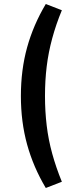

<svg xmlns="http://www.w3.org/2000/svg" viewBox="-20 -741 360 956"><path d="M208 195Q146 91 115 -21.5Q84 -134 84 -263Q84 -393 115 -505Q146 -617 208 -721L288 -690Q259 -620 240 -550Q221 -480 212.5 -410Q204 -340 204 -263Q204 -187 212.5 -116Q221 -45 240 24Q259 93 288 164Z"/></svg>

Font: Nunito Sans 10pt Condensed
Style: Bold
Weight: 700
Width: 3
Designer: Vernon Adams
Foundry: Vernon Adams
Version: Version 3.101;gftools[0.9.27]